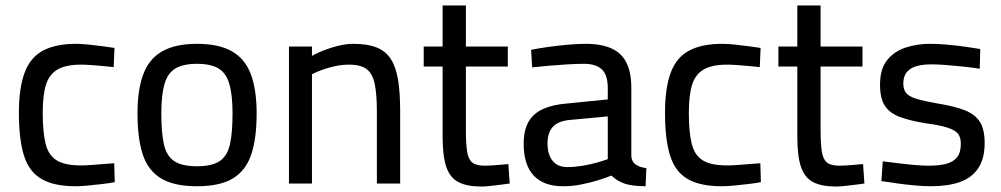

<svg xmlns="http://www.w3.org/2000/svg" viewBox="-20 -670 3656 701"><path d="M257 10Q177 10 131.5 -16.5Q86 -43 67.5 -102Q49 -161 49 -258Q49 -349 70 -405Q91 -461 137.5 -485.5Q184 -510 258 -510Q276 -510 301 -507.5Q326 -505 352.5 -501.5Q379 -498 398 -495L395 -425Q377 -427 355 -429Q333 -431 311.5 -432.5Q290 -434 276 -434Q221 -434 190.5 -416.5Q160 -399 148 -361Q136 -323 136 -258Q136 -187 146.5 -145Q157 -103 187 -84.5Q217 -66 276 -66Q290 -66 312 -67.5Q334 -69 356.5 -71Q379 -73 397 -74L399 -5Q379 -1 352.5 2Q326 5 300.5 7.5Q275 10 257 10Z M699 10Q615 10 567.5 -19Q520 -48 501 -106.5Q482 -165 482 -256Q482 -342 503 -398.5Q524 -455 572 -482.5Q620 -510 699 -510Q779 -510 827 -482.5Q875 -455 896 -398.5Q917 -342 917 -256Q917 -165 897.5 -106.5Q878 -48 831 -19Q784 10 699 10ZM699 -63Q755 -63 783 -82.5Q811 -102 820 -145Q829 -188 829 -256Q829 -323 817.5 -363Q806 -403 778 -420Q750 -437 699 -437Q649 -437 620.5 -420Q592 -403 580.5 -363Q569 -323 569 -256Q569 -188 578 -145Q587 -102 615 -82.5Q643 -63 699 -63Z M1035 0V-500H1119V-466Q1136 -476 1161.5 -486Q1187 -496 1215.5 -503Q1244 -510 1270 -510Q1322 -510 1355.5 -496.5Q1389 -483 1407.5 -453.5Q1426 -424 1433.5 -377.5Q1441 -331 1441 -264V0H1356V-261Q1356 -324 1348.5 -362Q1341 -400 1319.5 -417Q1298 -434 1253 -434Q1229 -434 1203.5 -428.5Q1178 -423 1156 -415Q1134 -407 1119 -399V0Z M1737 11Q1685 11 1654 -5Q1623 -21 1609.5 -60.5Q1596 -100 1596 -172V-427H1527V-500H1596V-650H1681V-500H1834V-427H1681V-196Q1681 -145 1685.5 -116.5Q1690 -88 1704.5 -76.5Q1719 -65 1750 -65Q1760 -65 1775.5 -66Q1791 -67 1807.5 -68.5Q1824 -70 1836 -71L1841 0Q1827 2 1807.5 4.5Q1788 7 1769 9Q1750 11 1737 11Z M2036 10Q1965 10 1928.5 -29Q1892 -68 1892 -144Q1892 -194 1909.5 -225Q1927 -256 1962.5 -272Q1998 -288 2049 -292L2199 -307V-348Q2199 -397 2177 -417Q2155 -437 2113 -437Q2087 -437 2052.5 -435Q2018 -433 1983.5 -430Q1949 -427 1923 -424L1919 -488Q1943 -493 1977.5 -498Q2012 -503 2049.5 -506.5Q2087 -510 2118 -510Q2176 -510 2213 -493Q2250 -476 2267.5 -440.5Q2285 -405 2285 -349V-99Q2287 -78 2302 -68.5Q2317 -59 2340 -56L2337 10Q2323 10 2309.5 9Q2296 8 2284 6Q2272 4 2262 1Q2247 -4 2235 -11.5Q2223 -19 2212 -29Q2193 -21 2164 -12Q2135 -3 2102 3.5Q2069 10 2036 10ZM2051 -60Q2077 -60 2105 -64.5Q2133 -69 2158 -76Q2183 -83 2199 -89V-245L2060 -232Q2017 -228 1998 -206.5Q1979 -185 1979 -146Q1979 -106 1997.5 -83Q2016 -60 2051 -60Z M2616 10Q2536 10 2490.5 -16.5Q2445 -43 2426.5 -102Q2408 -161 2408 -258Q2408 -349 2429 -405Q2450 -461 2496.5 -485.5Q2543 -510 2617 -510Q2635 -510 2660 -507.5Q2685 -505 2711.5 -501.5Q2738 -498 2757 -495L2754 -425Q2736 -427 2714 -429Q2692 -431 2670.5 -432.5Q2649 -434 2635 -434Q2580 -434 2549.5 -416.5Q2519 -399 2507 -361Q2495 -323 2495 -258Q2495 -187 2505.5 -145Q2516 -103 2546 -84.5Q2576 -66 2635 -66Q2649 -66 2671 -67.5Q2693 -69 2715.5 -71Q2738 -73 2756 -74L2758 -5Q2738 -1 2711.5 2Q2685 5 2659.5 7.5Q2634 10 2616 10Z M3032 11Q2980 11 2949 -5Q2918 -21 2904.5 -60.5Q2891 -100 2891 -172V-427H2822V-500H2891V-650H2976V-500H3129V-427H2976V-196Q2976 -145 2980.5 -116.5Q2985 -88 2999.5 -76.5Q3014 -65 3045 -65Q3055 -65 3070.5 -66Q3086 -67 3102.5 -68.5Q3119 -70 3131 -71L3136 0Q3122 2 3102.5 4.5Q3083 7 3064 9Q3045 11 3032 11Z M3378 10Q3354 10 3320.5 7Q3287 4 3255 -0.5Q3223 -5 3198 -9L3203 -81Q3228 -78 3259.5 -74Q3291 -70 3321 -67.5Q3351 -65 3370 -65Q3409 -65 3435 -72Q3461 -79 3474.5 -96Q3488 -113 3488 -145Q3488 -169 3477.5 -182Q3467 -195 3439.5 -204Q3412 -213 3359 -220Q3303 -229 3265.5 -243Q3228 -257 3210.5 -284Q3193 -311 3193 -361Q3193 -418 3219 -450.5Q3245 -483 3287 -496.5Q3329 -510 3375 -510Q3404 -510 3438 -507Q3472 -504 3504 -499.5Q3536 -495 3559 -491L3557 -419Q3533 -423 3500.5 -426.5Q3468 -430 3436 -432.5Q3404 -435 3380 -435Q3351 -435 3328 -429Q3305 -423 3291.5 -407.5Q3278 -392 3278 -365Q3278 -344 3288 -331Q3298 -318 3325 -309.5Q3352 -301 3404 -292Q3466 -282 3503.5 -267Q3541 -252 3558 -224.5Q3575 -197 3575 -148Q3575 -90 3551 -55Q3527 -20 3483.5 -5Q3440 10 3378 10Z"/></svg>

Font: Cairo Play Medium
Style: Regular
Weight: 500
Version: Version 3.119